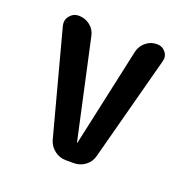

<svg xmlns="http://www.w3.org/2000/svg" viewBox="-99 -615 699 711"><g transform="rotate(20 250.0 -260.0)"><path d="M161.1 -54.7 51.8 -464.8Q46.9 -486.3 60.5 -502.9Q74.2 -519.5 94.7 -519.5Q120.1 -519.5 139.6 -504.4Q159.2 -489.3 164.1 -464.8L249 -76.2Q249 -75.2 250 -75.2Q251 -75.2 251 -76.2L335.9 -465.8Q341.8 -489.3 360.4 -504.4Q378.9 -519.5 403.3 -519.5Q424.8 -519.5 437.5 -503.4Q450.2 -487.3 444.3 -466.8L335 -54.7Q329.1 -30.3 309.1 -15.1Q289.1 0 263.7 0H232.4Q208 0 188 -15.1Q168 -30.3 161.1 -54.7Z"/></g></svg>

Font: Rounded Mgen+ 1m medium
Style: Regular
Weight: 500
Designer: [Source Han Sans]
Ryoko NISHIZUKA  (kana & ideographs); Paul D. Hunt (Latin, Greek & Cyrillic); Wenlong ZHANG  (bopomofo
Version: Version 1.059.20150602